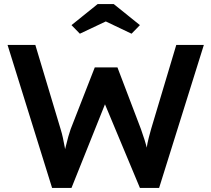

<svg xmlns="http://www.w3.org/2000/svg" viewBox="-20 -920 1035 940"><path d="M235 0 17 -700H153L277 -287Q283 -268 288 -245Q293 -222 297 -199.5Q301 -177 304 -158Q307 -139 310 -126L283 -127Q295 -174 302 -203Q309 -232 314.5 -251.5Q320 -271 326 -288L444 -590H555L670 -288Q680 -260 688 -234.5Q696 -209 701.5 -184.5Q707 -160 712 -134L688 -129Q692 -153 694 -168Q696 -183 698 -195Q700 -207 702 -218.5Q704 -230 708.5 -246.5Q713 -263 720 -289L843 -700H978L759 0H665L487 -426L499 -422L330 0ZM458 -900H537L665 -797L624 -755L498 -815L371 -755L330 -797Z"/></svg>

Font: Mach Medium
Style: Regular
Weight: 500
Version: Version 1.002